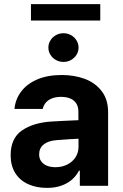

<svg xmlns="http://www.w3.org/2000/svg" viewBox="-20 -901 598 931"><path d="M252.2 -221.3Q213.5 -218.1 191.7 -200.4Q169.8 -182.7 169.8 -152.7Q169.8 -132.6 179.8 -118.6Q189.9 -104.6 207.8 -97.4Q225.7 -90.3 249 -90.3Q281.4 -90.3 307 -103.5Q332.5 -116.7 346.7 -139.3Q360.8 -161.9 360.8 -189.6L360 -360.9Q360 -383.2 350.1 -399.1Q340.1 -415 321.3 -423.1Q302.5 -431.3 275.8 -431.3Q251.4 -431.3 233 -424.3Q214.7 -417.3 202.9 -404.2Q191.1 -391 187.2 -372.7H50.2Q54.4 -419.5 82.5 -457Q110.6 -494.4 160.7 -515.9Q210.8 -537.3 279.2 -537.3Q340.8 -537.3 391.5 -518.4Q442.1 -499.5 473.2 -458.9Q504.2 -418.3 504.2 -357.3V0H367.1V-73.4H362.9Q349.6 -47.9 328.3 -29.5Q307 -11.1 276.6 -0.5Q246.3 10.1 207.8 10.1Q156.5 10.1 116.7 -7.9Q76.9 -25.9 54.2 -61.5Q31.6 -97.2 31.6 -148.2Q31.6 -230.4 86.2 -268.2Q140.8 -305.9 228.5 -311.7Q250.4 -313 283 -314.7Q315.7 -316.3 342 -317.4Q357.1 -318.2 366.7 -318.4L367.7 -228.7Q351.6 -228 314.4 -225.8Q277.3 -223.6 252.2 -221.3ZM214.6 -670.3Q214.6 -689.1 224.5 -705.1Q234.4 -721.2 251.2 -730.6Q268.1 -739.9 287.7 -739.9Q307.7 -739.9 324.4 -730.6Q341.1 -721.2 351 -705.1Q360.9 -689.1 360.9 -670.3Q360.9 -651.3 351 -635.4Q341.1 -619.4 324.3 -610Q307.5 -600.7 287.7 -600.7Q268.1 -600.7 251.2 -610Q234.4 -619.4 224.5 -635.4Q214.6 -651.3 214.6 -670.3ZM466.2 -801.5H130.1V-881H466.2Z"/></svg>

Font: Pretendard Variable
Style: Regular
Weight: 400
Designer: Base glyphs from Inter by Rasmus Andersson; Hangul glyphs from Noto Sans CJK(Source Han Sans) by Jang Soo-young and Kang
Foundry: Kil Hyung-jin
Version: Version 1.100;FEAKit 1.0